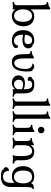

<svg xmlns="http://www.w3.org/2000/svg" viewBox="1497 -2346 1099 4133"><g transform="rotate(90 2046.5 -279.5)"><path d="M181 -57C213 -9 259 14 322 14C453 14 546 -85 546 -235C546 -384 455 -468 333 -468C261 -468 216 -439 182 -388V-809H152C116 -784 92 -766 26 -766V-736C87 -736 92 -713 92 -494V-99C92 -47 55 -30 23 -30V0C54 0 71 -8 125 -8C144 -8 152 -7 181 0ZM181 -227C181 -361 253 -421 322 -421C397 -421 449 -351 449 -225C449 -138 424 -33 321 -33C225 -33 181 -123 181 -227Z M859 -31C761 -31 726 -112 726 -225V-229C752 -220 792 -212 836 -212C914 -212 1021 -238 1021 -337C1021 -406 970 -436 931 -436C931 -463 890 -468 856 -468C712 -468 629 -377 629 -228C629 -83 706 14 853 14C938 14 1016 -19 1016 -76C1016 -107 994 -121 963 -121C940 -45 900 -31 859 -31ZM848 -421C893 -421 928 -399 928 -332C928 -276 903 -256 831 -256C795 -256 750 -260 728 -274C738 -365 777 -421 848 -421Z M1316 14C1491 14 1519 -162 1519 -318C1519 -402 1511 -437 1467 -437C1467 -458 1435 -468 1413 -468C1386 -468 1358 -453 1343 -430C1439 -420 1464 -363 1464 -269C1464 -145 1420 -37 1337 -37C1241 -37 1237 -181 1237 -247V-458H1207C1171 -433 1147 -415 1081 -415V-385C1145 -385 1146 -372 1147 -226C1148 -127 1159 14 1316 14Z M1990 -246C1990 -419 1920 -468 1799 -468C1744 -468 1685 -458 1685 -428C1652 -428 1633 -404 1633 -377C1633 -351 1650 -326 1687 -326C1698 -326 1709 -328 1720 -334C1718 -343 1717 -350 1717 -357C1717 -407 1770 -422 1805 -422C1886 -422 1900 -345 1900 -276V-239C1869 -254 1830 -267 1773 -267C1673 -267 1602 -215 1602 -130C1602 -42 1668 14 1767 14C1828 14 1870 -18 1900 -53V0C1931 -8 1949 -8 1980 -8C2011 -8 2028 0 2059 0V-30C2027 -30 1990 -47 1990 -99ZM1795 -32C1735 -32 1696 -75 1696 -136C1696 -194 1740 -228 1793 -228C1830 -228 1869 -217 1900 -202V-102C1876 -64 1841 -32 1795 -32Z M2256 -809H2231C2195 -784 2166 -766 2100 -766V-741C2161 -741 2166 -717 2166 -617V-99C2166 -47 2133 -30 2097 -30V0C2128 0 2180 -10 2211 -10C2242 -10 2294 0 2325 0V-30C2293 -30 2256 -47 2256 -99Z M2536 -809H2511C2475 -784 2446 -766 2380 -766V-741C2441 -741 2446 -717 2446 -617V-99C2446 -47 2413 -30 2377 -30V0C2408 0 2460 -10 2491 -10C2522 -10 2574 0 2605 0V-30C2573 -30 2536 -47 2536 -99Z M2709 -616C2709 -576 2741 -545 2780 -545C2818 -545 2850 -576 2850 -616C2850 -656 2818 -687 2780 -687C2741 -687 2709 -656 2709 -616ZM2822 -468H2792C2756 -443 2732 -425 2666 -425V-395C2727 -395 2732 -371 2732 -271V-99C2732 -47 2699 -30 2663 -30V0C2694 0 2746 -10 2777 -10C2808 -10 2860 0 2891 0V-30C2859 -30 2822 -47 2822 -99Z M3340 -187C3340 -123 3340 -35 3321 -17L3330 0C3361 -8 3382 -9 3399 -9C3451 -9 3464 0 3499 0V-35C3467 -35 3430 -52 3430 -104V-209C3430 -394 3369 -468 3237 -468C3176 -468 3130 -434 3105 -388V-458H3080C3044 -433 3015 -415 2949 -415V-390C3010 -390 3015 -366 3015 -266V-99C3015 -47 2982 -30 2946 -30V0C2977 0 3029 -10 3060 -10C3091 -10 3143 0 3174 0V-30C3142 -30 3105 -47 3105 -99V-241C3105 -370 3167 -421 3235 -421C3305 -421 3340 -366 3340 -187Z M3776 14C3821 14 3871 6 3916 -38V27C3916 159 3861 205 3781 205C3690 205 3657 146 3657 75C3627 75 3579 95 3579 141C3579 165 3592 194 3627 194C3627 226 3674 250 3772 250C3933 250 4006 185 4006 33V-195C4006 -414 4013 -428 4048 -428V-458C4000 -458 3941 -458 3926 -400C3886 -454 3841 -468 3781 -468C3668 -468 3556 -398 3556 -231C3556 -87 3632 14 3776 14ZM3791 -32C3683 -32 3651 -127 3651 -231C3651 -338 3685 -420 3790 -420C3885 -420 3927 -333 3927 -229C3927 -121 3883 -32 3791 -32Z"/></g></svg>

Font: Milonga
Style: Regular
Weight: 400
Designer: Pablo Impallari, Brenda Gallo, Rodrigo Fuenzalida
Foundry: Pablo Impallari, Brenda Gallo, Rodrigo Fuenzalida
Version: Version 1.000